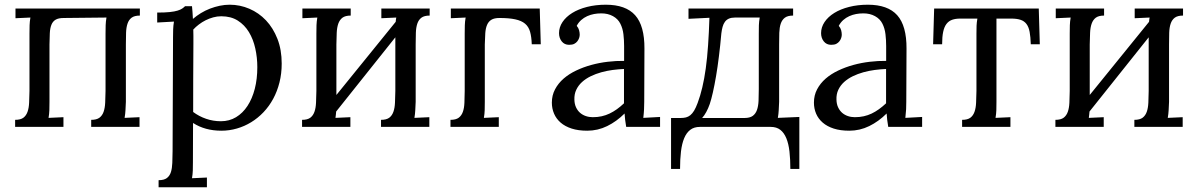

<svg xmlns="http://www.w3.org/2000/svg" viewBox="-20 -536 5061 811"><path d="M511.7 -106Q510.7 -85.9 510 -70.6Q509.3 -55.2 506.3 -38.1L569.3 -41V0H365.2V-29.8Q388.2 -29.8 400.1 -38.8Q412.1 -47.9 417.7 -64Q423.3 -80.1 424.3 -102.5Q425.3 -125 425.8 -151.9V-394Q425.8 -414.1 426.3 -429.4Q426.8 -444.8 429.7 -461.9L249.5 -460Q226.6 -460 214.6 -452.6Q202.6 -445.3 197 -430.9Q191.4 -416.5 190.4 -395.8Q189.5 -375 189 -348.1V-106Q189 -85.9 188.5 -70.6Q188 -55.2 185.1 -38.1L248 -41V0H43.9V-29.8Q66.9 -29.8 78.9 -38.8Q90.8 -47.9 96.4 -64Q102.1 -80.1 103 -102.5Q104 -125 104.5 -151.9V-394Q104.5 -414.1 105 -429.4Q105.5 -444.8 108.4 -461.9L45.4 -459V-500H570.8V-470.2Q547.9 -470.2 535.9 -461.2Q523.9 -452.1 518.6 -436Q513.2 -419.9 512.5 -397.5Q511.7 -375 511.7 -348.1Z M710.9 -379.9Q710.9 -395.5 711.4 -411.6Q711.9 -427.7 714.8 -444.8L644 -440.9V-482.9Q676.8 -482.9 697.3 -485.1Q717.8 -487.3 730.2 -491.2Q742.7 -495.1 749.5 -499.8Q756.3 -504.4 761.7 -509.8H791Q792 -500 793 -486.8Q793.9 -473.6 794.9 -456.1Q810.1 -469.2 828.4 -480.5Q846.7 -491.7 866.9 -499.5Q887.2 -507.3 908.2 -511.7Q929.2 -516.1 950.2 -516.1Q993.7 -516.1 1033.4 -499Q1073.2 -481.9 1103.5 -450Q1133.8 -418 1151.9 -371.8Q1169.9 -325.7 1169.9 -267.6Q1169.9 -225.1 1160.4 -187.5Q1150.9 -149.9 1133.8 -118.4Q1116.7 -86.9 1093 -62Q1069.3 -37.1 1041 -19.8Q1012.7 -2.4 980.7 6.8Q948.7 16.1 915 16.1Q845.7 16.1 795.4 -16.6L794.9 148.9Q794.9 168.9 794.4 184.3Q793.9 199.7 791 216.8L854 213.9V254.9H649.9V225.1Q672.9 225.1 684.8 216.1Q696.8 207 701.9 190.9Q707 174.8 707.8 152.3Q708.5 129.9 709 103ZM914.6 -467.3Q897 -467.3 880.4 -462.6Q863.8 -458 848.6 -450.4Q833.5 -442.9 820.1 -432.6Q806.6 -422.4 796.4 -411.1Q796.4 -407.2 796.6 -402.1Q796.9 -397 796.9 -384.8Q796.9 -372.6 796.9 -350.3Q796.9 -328.1 796.6 -290.8Q796.4 -253.4 796.1 -197.8Q795.9 -142.1 795.9 -63Q820.8 -44.4 850.6 -34.2Q880.4 -23.9 913.1 -23.9Q948.7 -23.9 977.1 -41Q1005.4 -58.1 1025.4 -88.6Q1045.4 -119.1 1056.2 -160.9Q1066.9 -202.6 1066.9 -252.4Q1066.9 -293 1058.3 -331.5Q1049.8 -370.1 1031.5 -400.4Q1013.2 -430.7 984.4 -449Q955.6 -467.3 914.6 -467.3Z M1735.8 -106Q1734.9 -85.9 1734.1 -70.6Q1733.4 -55.2 1730.5 -38.1L1793.5 -41V0H1589.4V-29.8Q1612.3 -29.8 1624.3 -38.8Q1636.2 -47.9 1641.8 -64Q1647.5 -80.1 1648.4 -102.5Q1649.4 -125 1649.9 -151.9V-378.4L1399.9 -64.9Q1399.4 -58.1 1398.7 -51.8Q1397.9 -45.4 1397 -38.1L1460 -41V0H1255.9V-29.8Q1278.8 -29.8 1290.8 -38.8Q1302.7 -47.9 1308.3 -64Q1314 -80.1 1314.9 -102.5Q1315.9 -125 1316.4 -151.9V-394Q1316.4 -414.1 1316.9 -429.4Q1317.4 -444.8 1320.3 -461.9L1257.3 -459V-500H1461.4V-470.2Q1438.5 -470.2 1426.5 -461.2Q1414.6 -452.1 1408.9 -436Q1403.3 -419.9 1402.3 -397.5Q1401.4 -375 1400.9 -348.1V-134.8L1651.4 -443.8Q1651.9 -448.2 1652.3 -452.6Q1652.8 -457 1653.8 -461.9L1590.8 -459V-500H1794.9V-470.2Q1772 -470.2 1760 -461.2Q1748 -452.1 1742.7 -436Q1737.3 -419.9 1736.6 -397.5Q1735.8 -375 1735.8 -348.1Z M2226.1 -349.1Q2225.1 -380.4 2219 -401.9Q2212.9 -423.3 2197.8 -436Q2182.6 -448.7 2156.5 -454.3Q2130.4 -460 2089.8 -460Q2067.9 -460 2055.7 -452.6Q2043.5 -445.3 2037.4 -430.9Q2031.2 -416.5 2029.8 -395.8Q2028.3 -375 2027.8 -348.1V-106Q2027.8 -85.9 2027.3 -70.6Q2026.9 -55.2 2023.9 -38.1L2086.9 -41V0H1882.8V-29.8Q1905.8 -29.8 1917.7 -38.8Q1929.7 -47.9 1935.3 -64Q1940.9 -80.1 1941.7 -102.5Q1942.4 -125 1942.9 -151.9V-394Q1942.9 -414.1 1943.4 -429.4Q1943.8 -444.8 1946.8 -461.9L1884.3 -459V-500H2259.8L2264.2 -349.1Z M2615.7 -244.6Q2592.8 -243.7 2568.1 -240.5Q2543.5 -237.3 2519.8 -230.7Q2496.1 -224.1 2475.1 -213.9Q2454.1 -203.6 2438.5 -189.5Q2422.9 -175.3 2414.1 -156.7Q2405.3 -138.2 2406.2 -114.7Q2406.7 -96.2 2413.3 -82.3Q2419.9 -68.4 2430.4 -59.3Q2440.9 -50.3 2454.6 -45.7Q2468.3 -41 2483.9 -41Q2503.9 -41 2521.5 -44.9Q2539.1 -48.8 2554.9 -56.4Q2570.8 -64 2585.7 -74.7Q2600.6 -85.4 2615.7 -99.6ZM2341.3 -396Q2341.3 -420.9 2356 -442.9Q2370.6 -464.8 2397 -481.2Q2423.3 -497.6 2459.7 -506.8Q2496.1 -516.1 2539.1 -516.1Q2623 -516.1 2662.8 -471.7Q2702.6 -427.2 2702.1 -330.6L2701.2 -106Q2701.2 -90.3 2700.4 -74.5Q2699.7 -58.6 2697.3 -38.1L2768.1 -42V0H2625Q2622.1 -17.1 2620.6 -29.8Q2619.1 -42.5 2618.2 -56.6Q2584.5 -22.9 2544.7 -3.4Q2504.9 16.1 2460.4 16.1Q2422.9 16.1 2394.8 7.1Q2366.7 -2 2348.1 -18.1Q2329.6 -34.2 2320.3 -55.9Q2311 -77.6 2311 -102.5Q2311 -133.3 2324.5 -158.7Q2337.9 -184.1 2360.6 -203.9Q2383.3 -223.6 2413.6 -238Q2443.8 -252.4 2477.8 -261.7Q2511.7 -271 2547.1 -275.1Q2582.5 -279.3 2616.2 -278.8V-341.3Q2616.2 -367.2 2613.3 -391.6Q2610.4 -416 2600.3 -436Q2590.3 -456.1 2569.1 -467.8Q2547.9 -479.5 2520 -479.5Q2503.9 -479.5 2489.3 -476.8Q2474.6 -474.1 2460.4 -467.8Q2446.3 -461.4 2434.8 -451.2Q2423.3 -440.9 2416 -426.8Q2423.3 -418.5 2426 -408.4Q2428.7 -398.4 2428.7 -389.2Q2428.7 -383.3 2426.3 -375.7Q2423.8 -368.2 2418.7 -361.6Q2413.6 -355 2405.5 -350.8Q2397.5 -346.7 2383.8 -346.7Q2364.3 -346.7 2352.8 -361.1Q2341.3 -375.5 2341.3 -396Z M3318.4 177.7Q3318.4 137.2 3314.7 104.2Q3311 71.3 3301.5 48.1Q3292 24.9 3276.1 12.5Q3260.3 0 3235.4 0H2936.5Q2911.6 0 2895.5 12.5Q2879.4 24.9 2869.9 47.9Q2860.4 70.8 2856.4 103.8Q2852.5 136.7 2852.5 177.7H2814.5V-37.6H2855Q2867.2 -37.6 2877.2 -40Q2887.2 -42.5 2895.8 -49.3Q2904.3 -56.2 2911.9 -68.6Q2919.4 -81.1 2926.8 -101.1Q2938 -130.9 2946.5 -167Q2955.1 -203.1 2961.2 -247.6Q2967.3 -292 2970.9 -345Q2974.6 -397.9 2976.6 -460.9L2888.2 -456.5V-500H3330.1V-470.2Q3307.1 -470.2 3295.2 -461.2Q3283.2 -452.1 3277.8 -436Q3272.5 -419.9 3271.7 -397.5Q3271 -375 3271 -348.1V-106Q3270 -85.9 3269.3 -70.6Q3268.6 -55.2 3265.6 -38.1L3356.4 -42V177.7ZM3124.5 -37.6Q3147.5 -37.6 3159.7 -46.6Q3171.9 -55.7 3177.5 -71.8Q3183.1 -87.9 3184.1 -110.4Q3185.1 -132.8 3185.1 -159.7V-394Q3185.1 -414.1 3185.5 -429.4Q3186 -444.8 3189 -461.9H3085Q3069.3 -461.9 3058.8 -457.3Q3048.3 -452.6 3042 -443.8Q3035.6 -435.1 3032.2 -422.6Q3028.8 -410.2 3026.9 -394.5Q3022.5 -344.7 3016.8 -298.8Q3011.2 -252.9 3004.6 -214.4Q2998 -175.8 2991.2 -145.8Q2984.4 -115.7 2978 -96.7Q2964.8 -59.1 2945.8 -37.6Z M3722.7 -244.6Q3699.7 -243.7 3675 -240.5Q3650.4 -237.3 3626.7 -230.7Q3603 -224.1 3582 -213.9Q3561 -203.6 3545.4 -189.5Q3529.8 -175.3 3521 -156.7Q3512.2 -138.2 3513.2 -114.7Q3513.7 -96.2 3520.3 -82.3Q3526.9 -68.4 3537.4 -59.3Q3547.9 -50.3 3561.5 -45.7Q3575.2 -41 3590.8 -41Q3610.8 -41 3628.4 -44.9Q3646 -48.8 3661.9 -56.4Q3677.7 -64 3692.6 -74.7Q3707.5 -85.4 3722.7 -99.6ZM3448.2 -396Q3448.2 -420.9 3462.9 -442.9Q3477.5 -464.8 3503.9 -481.2Q3530.3 -497.6 3566.7 -506.8Q3603 -516.1 3646 -516.1Q3730 -516.1 3769.8 -471.7Q3809.6 -427.2 3809.1 -330.6L3808.1 -106Q3808.1 -90.3 3807.4 -74.5Q3806.6 -58.6 3804.2 -38.1L3875 -42V0H3731.9Q3729 -17.1 3727.5 -29.8Q3726.1 -42.5 3725.1 -56.6Q3691.4 -22.9 3651.6 -3.4Q3611.8 16.1 3567.4 16.1Q3529.8 16.1 3501.7 7.1Q3473.6 -2 3455.1 -18.1Q3436.5 -34.2 3427.2 -55.9Q3418 -77.6 3418 -102.5Q3418 -133.3 3431.4 -158.7Q3444.8 -184.1 3467.5 -203.9Q3490.2 -223.6 3520.5 -238Q3550.8 -252.4 3584.7 -261.7Q3618.7 -271 3654.1 -275.1Q3689.5 -279.3 3723.1 -278.8V-341.3Q3723.1 -367.2 3720.2 -391.6Q3717.3 -416 3707.3 -436Q3697.3 -456.1 3676 -467.8Q3654.8 -479.5 3627 -479.5Q3610.8 -479.5 3596.2 -476.8Q3581.5 -474.1 3567.4 -467.8Q3553.2 -461.4 3541.7 -451.2Q3530.3 -440.9 3522.9 -426.8Q3530.3 -418.5 3533 -408.4Q3535.6 -398.4 3535.6 -389.2Q3535.6 -383.3 3533.2 -375.7Q3530.8 -368.2 3525.6 -361.6Q3520.5 -355 3512.5 -350.8Q3504.4 -346.7 3490.7 -346.7Q3471.2 -346.7 3459.7 -361.1Q3448.2 -375.5 3448.2 -396Z M4334 -349.1Q4333 -380.4 4329.1 -401.4Q4325.2 -422.4 4315.7 -434.8Q4306.2 -447.3 4290.5 -452.4Q4274.9 -457.5 4251.5 -457.5H4189V-106Q4189 -85.9 4188.5 -70.6Q4188 -55.2 4185.1 -38.1L4248 -41V0H4043.9V-29.8Q4066.9 -29.8 4078.9 -38.8Q4090.8 -47.9 4096.4 -64Q4102.1 -80.1 4103 -102.5Q4104 -125 4104.5 -151.9V-394Q4104.5 -414.1 4105 -427.2Q4105.5 -440.4 4108.4 -457.5H4036.1Q4016.1 -457.5 4001.7 -452.4Q3987.3 -447.3 3977.8 -434.8Q3968.3 -422.4 3963.9 -401.4Q3959.5 -380.4 3959.5 -349.1H3921.4L3925.8 -500H4367.7L4372.1 -349.1Z M4918 -106Q4917 -85.9 4916.3 -70.6Q4915.5 -55.2 4912.6 -38.1L4975.6 -41V0H4771.5V-29.8Q4794.4 -29.8 4806.4 -38.8Q4818.4 -47.9 4824 -64Q4829.6 -80.1 4830.6 -102.5Q4831.5 -125 4832 -151.9V-378.4L4582 -64.9Q4581.5 -58.1 4580.8 -51.8Q4580.1 -45.4 4579.1 -38.1L4642.1 -41V0H4438V-29.8Q4460.9 -29.8 4472.9 -38.8Q4484.9 -47.9 4490.5 -64Q4496.1 -80.1 4497.1 -102.5Q4498 -125 4498.5 -151.9V-394Q4498.5 -414.1 4499 -429.4Q4499.5 -444.8 4502.4 -461.9L4439.5 -459V-500H4643.6V-470.2Q4620.6 -470.2 4608.6 -461.2Q4596.7 -452.1 4591.1 -436Q4585.4 -419.9 4584.5 -397.5Q4583.5 -375 4583 -348.1V-134.8L4833.5 -443.8Q4834 -448.2 4834.5 -452.6Q4835 -457 4835.9 -461.9L4772.9 -459V-500H4977.1V-470.2Q4954.1 -470.2 4942.1 -461.2Q4930.2 -452.1 4924.8 -436Q4919.4 -419.9 4918.7 -397.5Q4918 -375 4918 -348.1Z"/></svg>

Font: Lora
Style: Regular
Weight: 400
Designer: Olga Karpushina, Alexei Vanyashin
Foundry: Cyreal (www.cyreal.org, a@cyreal.org)
Version: Version 1.014